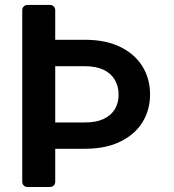

<svg xmlns="http://www.w3.org/2000/svg" viewBox="-20 -747 697 767"><path d="M68.9 -20.6V-706.7Q68.9 -715.2 74.9 -721.2Q81 -727.3 89.8 -727.3H180Q188.6 -727.3 194.6 -721.2Q200.6 -715.2 200.6 -706.7V-588.1H318.5Q403.1 -588.1 460.9 -559.3Q519.5 -530.5 549.4 -481.2Q579.5 -431.8 579.5 -370Q579.5 -307.9 549.4 -259.2Q519.5 -209.9 460.9 -181.5Q403.1 -152.7 318.5 -152.7H200.6V-20.6Q200.6 -12.1 194.6 -6Q188.6 0 180 0H89.8Q81 0 74.9 -6Q68.9 -12.1 68.9 -20.6ZM318.5 -257.8Q364.7 -257.8 394.5 -272Q424.4 -286.6 439.3 -311.4Q453.8 -336.6 453.8 -368.6Q453.8 -400.9 439.3 -427.2Q424.4 -453.1 394.5 -468Q363.6 -482.6 318.5 -482.6H200.6V-257.8Z"/></svg>

Font: DeltaSans SemiBold
Style: Regular
Weight: 600
Designer: Rasmus Andersson
Foundry: rsms
Version: Version 3.012